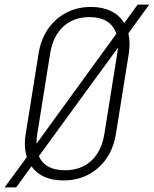

<svg xmlns="http://www.w3.org/2000/svg" viewBox="-20 -770 665 830"><path d="M0 40 96 -91Q82 -135 91 -190L147 -540Q157 -601 188 -645.5Q219 -690 266.5 -715Q314 -740 373 -740Q423 -740 460 -722Q497 -704 517 -670L575 -750H625L535 -626Q544 -587 537 -540L481 -190Q466 -99 404.5 -44.5Q343 10 254 10Q160 10 116 -51L50 40ZM141 -190Q137 -168 138 -149L483 -624Q459 -696 366 -696Q298 -696 253.5 -655Q209 -614 197 -540ZM261 -34Q330 -34 374.5 -75Q419 -116 431 -190L487 -540Q489 -552 490 -564L148 -95Q175 -34 261 -34Z"/></svg>

Font: JetBrains Mono NL Thin
Style: Italic
Weight: 100
Italic angle: -9°
Monospace: yes
Designer: Philipp Nurullin, Konstantin Bulenkov
Foundry: JetBrains
Version: Version 2.305; ttfautohint (v1.8.4.7-5d5b)